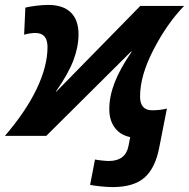

<svg xmlns="http://www.w3.org/2000/svg" viewBox="-39 -552 768 780"><path d="M494 -343 149 0H-19Q66 -99 110 -191Q154 -283 154 -361Q154 -418 105 -418Q83 -418 59 -411L64 -521Q79 -525 106.5 -528.5Q134 -532 157 -532Q217 -532 248.5 -501.5Q280 -471 280 -413Q280 -362 259.5 -307.5Q239 -253 188 -180L189 -179L531 -528H709Q675 -493 644 -449Q613 -405 585 -351Q530 -245 530 -160Q530 -104 579 -104Q612 -104 639 -111L608 47Q592 131 548 169.5Q504 208 419 208Q396 208 368.5 205Q341 202 327 199L347 96Q356 98 374.5 100Q393 102 403 102Q471 102 483 41L490 5Q450 -3 427.5 -33Q405 -63 405 -109Q405 -160 426.5 -216Q448 -272 496 -342Z"/></svg>

Font: Libra Sans Modern
Style: Bold Italic
Weight: 700
Italic angle: -12°
Foundry: Stefan Peev, Context Ltd
Version: Version 1.000